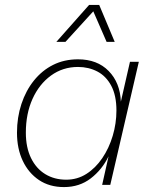

<svg xmlns="http://www.w3.org/2000/svg" viewBox="-20 -751 622 780"><path d="M240 9Q181 9 138.5 -19.5Q96 -48 72.5 -97.5Q49 -147 49 -212Q49 -274 67 -328.5Q85 -383 118 -424Q151 -465 196 -487.5Q241 -510 297 -510Q375 -510 421.5 -462.5Q468 -415 471 -338L508 -500H544L428 0H395L421 -116Q395 -62 349 -26.5Q303 9 240 9ZM249 -21Q294 -21 331 -44.5Q368 -68 395.5 -108.5Q423 -149 438 -199.5Q453 -250 453 -302Q453 -363 432 -402.5Q411 -442 375.5 -460.5Q340 -479 297 -479Q235 -479 187 -444Q139 -409 112 -349Q85 -289 85 -212Q85 -152 106 -109Q127 -66 164 -43.5Q201 -21 249 -21ZM209 -581 342 -731H383L446 -581H413L359 -705L246 -581Z"/></svg>

Font: Kantumruy Pro ExtraLight
Style: Italic
Weight: 250
Italic angle: -13°
Version: Version 1.002